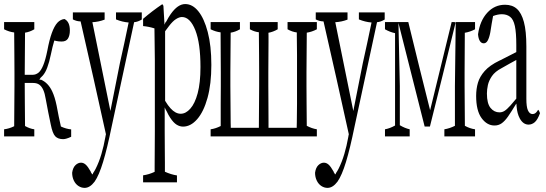

<svg xmlns="http://www.w3.org/2000/svg" viewBox="-26 -621 2678 941"><path d="M222.7 -11.2Q210.4 -68.4 198.2 -135.3Q193.8 -163.1 186 -180.4Q178.2 -197.8 166.5 -206.1Q154.8 -214.4 136.7 -214.4H95.2V-209.5Q95.2 -166.5 95.7 -120.4Q96.2 -74.2 96.7 -3.4Q120.1 9.8 142.1 12.7Q142.1 34.7 142.1 47.4H-5.9Q-5.9 35.2 -5.9 12.7Q19 9.8 43.5 -2.4Q44.9 -193.4 44.9 -199.2Q44.9 -227.5 44.9 -265.1Q44.9 -303.7 44.4 -350.6Q43.9 -397.5 43.5 -461.9Q18.6 -464.8 -5.9 -477.5Q-5.9 -490.2 -5.9 -512.7H142.1Q142.1 -490.2 142.1 -477.5Q120.1 -464.4 96.7 -460.9Q95.2 -263.2 95.2 -259.3V-254.4H133.8Q149.4 -254.4 162.4 -264.6Q175.3 -274.9 186 -301.3Q196.8 -327.6 206.1 -373.5Q225.1 -476.6 255.4 -509.8Q270.5 -525.9 290 -527.8Q316.4 -514.6 316.4 -471.7Q316.4 -446.3 306.6 -431.2Q297.4 -417.5 276.4 -417.5Q261.7 -417.5 251 -419.9Q248 -420.4 240.2 -422.4Q231.4 -393.6 223.4 -354.5Q215.3 -315.4 205.6 -290Q196.3 -264.6 183.1 -250Q178.2 -244.1 172.4 -239.3Q169.4 -231.9 166.5 -233.9Q170.4 -227.5 173.8 -231Q210 -215.8 230 -172.9Q242.7 -146 251.5 -103.5Q261.7 -47.4 272.5 -1Q297.4 10.7 322.8 13.2Q322.8 36.1 322.8 49.3Q297.9 61 283.7 61Q258.3 61 244.9 47.1Q231.4 33.2 222.7 -11.2Z M668.9 -560.1Q668.9 -538.1 668.9 -525.4Q649.9 -513.7 631.3 -512.2Q574.7 -251 521 0.5Q499.5 106 479.2 172.6Q459 239.3 437.5 269.5Q414.6 299.8 388.7 299.8Q372.6 299.8 358.4 290.5Q344.2 281.2 335.9 263.9Q327.6 246.6 327.6 225.6Q331.1 200.7 343.8 188.5Q356.4 176.3 371.1 176.3Q383.3 176.3 394 185.8Q404.8 195.3 418.5 219.7Q420.4 228 422.4 226.1Q424.3 234.4 426.3 232.9Q428.7 234.4 430.7 226.6Q437.5 216.8 442.9 206.1Q459.5 173.3 471.2 133.5Q482.9 93.8 490.2 51.8Q491.2 49.8 492.7 38.1Q492.7 42.5 493.2 37.1Q433.6 -234.4 369.1 -516.1Q350.1 -516.1 331.1 -525.9Q331.1 -538.1 331.1 -560.1H486.8Q486.8 -537.6 486.8 -524.9Q457.5 -513.7 426.8 -512.2Q471.7 -289.6 515.1 -77.1Q538.1 -189.5 561.5 -311Q583 -406.2 604.5 -510.7Q573.2 -513.2 542.5 -525.9Q542.5 -538.1 542.5 -560.1Z M732.9 -325.7Q732.9 -359.4 731.9 -407.2Q731 -455.1 731 -478V-481.9Q703.1 -490.7 675.3 -493.2Q675.3 -514.6 675.3 -528.8Q721.7 -568.4 768.1 -599.6Q771.5 -601.1 774.9 -592.3Q777.3 -551.3 780.3 -500Q784.2 -512.2 788.6 -515.1Q799.8 -536.6 810.5 -551.8Q828.1 -576.7 845.7 -588.9Q863.3 -601.1 881.8 -601.1Q917.5 -601.1 946 -565.9Q974.6 -530.8 992.2 -463.9Q1009.8 -397 1009.8 -303Q1009.8 -209 991 -141.1Q972.2 -73.2 940.4 -36.9Q908.7 -0.5 871.1 -0.5Q855 -0.5 839.6 -10Q824.2 -19.5 808.1 -43.9Q799.3 -57.1 790.5 -76.2Q786.1 -82.5 781.2 -94.7Q781.2 -32.2 781.2 22.5Q781.2 63.5 781.7 106.2Q782.2 148.9 782.2 176.8Q782.2 204.6 782.2 220.7Q812.5 234.4 841.3 238.8Q841.3 260.7 841.3 272.5H675.3Q675.3 260.3 675.3 238.3Q703.6 234.4 731.9 221.2Q731.9 204.6 731.9 192.4Q732.4 112.8 732.9 23.4Q732.9 -148.9 732.9 -325.7ZM802.2 -493.2Q793.9 -482.9 783.2 -467.8V-127Q797.4 -103.5 809.6 -90.3Q834 -63.5 859.4 -63.5Q884.8 -63.5 906.7 -88.4Q929.2 -113.3 942.9 -164.3Q956.5 -215.3 956.5 -292.5Q956.5 -408.7 931.6 -472.2Q905.8 -537.6 865.7 -537.6Q852.5 -537.6 836.4 -527.3Q820.3 -517.1 802.2 -493.2Z M1006.3 12.7Q1030.8 9.3 1055.7 -3.4V-7.3Q1055.7 -8.8 1055.7 -19.5Q1055.7 -61 1055.7 -112.8Q1055.7 -151.4 1056.2 -199.2Q1056.2 -228 1056.2 -266.1Q1055.7 -304.7 1055.7 -353Q1055.2 -394.5 1055.2 -445.8Q1055.2 -447.3 1055.2 -459V-462.4Q1030.8 -465.3 1006.3 -477.5Q1006.3 -490.2 1006.3 -512.7H1149.9Q1149.9 -490.2 1149.9 -477.5Q1127.4 -464.4 1104.5 -460.9Q1103 -322.8 1103 -266.1Q1103 -228 1103 -199.2Q1103 -158.7 1104.5 -19.5Q1104.5 -4.4 1105 0.5V5.4H1242.7Q1244.1 -187.5 1244.1 -199.2Q1244.1 -227.5 1244.1 -266.1Q1244.1 -304.7 1243.7 -350.3Q1243.2 -396 1242.7 -462.9Q1220.7 -465.3 1198.7 -477.5Q1198.7 -490.2 1198.7 -512.7H1335Q1335 -490.2 1335 -477.5Q1312.5 -464.4 1289.6 -460.4Q1289.6 -451.2 1290 -445.8Q1290 -425.8 1290 -415.5Q1290 -384.8 1289.6 -352.5Q1289.1 -320.3 1289.1 -266.1Q1289.1 -228 1289.1 -199.2Q1289.1 -160.6 1289.6 -112.5Q1290 -64.5 1290 -19.5Q1290 -4.4 1290 0.5V5.4H1428.2V0.5Q1428.2 -4.9 1428.7 -19.5Q1429.7 -61 1429.7 -112.8Q1429.7 -151.4 1429.7 -199.2Q1429.7 -228 1429.7 -266.1Q1429.7 -304.7 1429.7 -353Q1429.2 -394.5 1428.7 -445.8Q1428.7 -447.3 1428.7 -458.5V-461.9Q1405.8 -464.8 1383.3 -477.5Q1383.3 -490.2 1383.3 -512.7H1526.9Q1526.9 -490.2 1526.9 -477.5Q1502 -464.4 1477.5 -460.9V-457.5Q1477.1 -356.9 1476.1 -266.1Q1476.1 -228 1476.1 -199.2Q1476.1 -160.6 1476.6 -113.5Q1477.1 -66.4 1477.5 -4.4Q1502.4 8.8 1526.9 12.7Q1526.9 34.7 1526.9 47.4H1006.3Q1006.3 34.7 1006.3 12.7Z M1859.4 -560.1Q1859.4 -538.1 1859.4 -525.4Q1840.3 -513.7 1821.8 -512.2Q1765.1 -251 1711.4 0.5Q1689.9 106 1669.7 172.6Q1649.4 239.3 1627.9 269.5Q1605 299.8 1579.1 299.8Q1563 299.8 1548.8 290.5Q1534.7 281.2 1526.4 263.9Q1518.1 246.6 1518.1 225.6Q1521.5 200.7 1534.2 188.5Q1546.9 176.3 1561.5 176.3Q1573.7 176.3 1584.5 185.8Q1595.2 195.3 1608.9 219.7Q1610.8 228 1612.8 226.1Q1614.7 234.4 1616.7 232.9Q1619.1 234.4 1621.1 226.6Q1627.9 216.8 1633.3 206.1Q1649.9 173.3 1661.6 133.5Q1673.3 93.8 1680.7 51.8Q1681.6 49.8 1683.1 38.1Q1683.1 42.5 1683.6 37.1Q1624 -234.4 1559.6 -516.1Q1540.5 -516.1 1521.5 -525.9Q1521.5 -538.1 1521.5 -560.1H1677.2Q1677.2 -537.6 1677.2 -524.9Q1647.9 -513.7 1617.2 -512.2Q1662.1 -289.6 1705.6 -77.1Q1728.5 -189.5 1752 -311Q1773.4 -406.2 1794.9 -510.7Q1763.7 -513.2 1732.9 -525.9Q1732.9 -538.1 1732.9 -560.1Z M1975.1 -512.7Q2028.8 -291.5 2082 -80.6Q2134.3 -292 2187.5 -512.7H2202.6Q2205.1 -507.8 2207.5 -512.7Q2144 -252 2081.1 -1H2055.2Q1992.2 -250 1926.8 -508.8Q1930.2 -349.1 1933.6 -199.2Q1933.6 -98.1 1933.6 -7.3Q1958 7.3 1981.9 12.7Q1981.9 35.2 1981.9 47.4H1860.8Q1860.8 34.7 1860.8 12.7Q1885.3 8.3 1910.2 -5.9Q1910.2 -227.1 1910.2 -458.5Q1885.7 -463.4 1860.8 -477.5Q1860.8 -490.2 1860.8 -512.7ZM2302.2 -477.5Q2277.3 -464.4 2252 -460.4V-457Q2252 -446.3 2252 -445.8Q2252 -400.9 2251.5 -352.5Q2251 -304.2 2251 -266.1Q2251 -228 2251 -199.2Q2251 -158.7 2252.4 -4.4Q2277.3 9.3 2302.2 12.7Q2302.2 34.7 2302.2 47.4H2151.9Q2151.9 35.2 2151.9 12.7Q2177.2 8.8 2203.6 -4.4Q2203.6 -96.7 2203.6 -199.2Q2205.6 -351.1 2207.5 -512.7H2302.2Q2302.2 -490.2 2302.2 -477.5Z M2521.5 -40.5Q2508.8 -64 2505.9 -98.6Q2505.4 -110.8 2504.4 -113.3Q2478.5 -70.8 2463.4 -49.3Q2448.2 -27.8 2432.9 -16.8Q2417.5 -5.9 2397.5 -5.9Q2360.8 -5.9 2334.2 -42.2Q2307.6 -78.6 2307.6 -150.9Q2307.6 -185.5 2316.4 -215.6Q2325.2 -245.6 2349.6 -273.2Q2374 -300.8 2421.4 -323.7Q2421.4 -328.6 2421.9 -323.7Q2466.8 -347.2 2504.4 -365.7Q2504.4 -388.7 2504.4 -401.4Q2504.4 -460.9 2497.3 -493.7Q2490.2 -526.4 2473.9 -538.8Q2457.5 -551.3 2433.6 -551.3Q2414.1 -551.3 2390.6 -542.5Q2383.8 -507.3 2377 -462.4Q2372.1 -436 2363.8 -421.4Q2356.4 -408.7 2344.7 -408.7Q2333 -408.7 2325.7 -420.4Q2318.4 -432.1 2316.9 -453.1Q2326.2 -519.5 2362.1 -558.6Q2397.9 -597.7 2449.2 -597.7Q2484.9 -597.7 2507.3 -577.6Q2529.8 -557.6 2541.7 -513.2Q2553.7 -468.8 2553.7 -393.1Q2553.7 -270 2553.7 -137.2Q2553.7 -97.7 2561 -81.1Q2569.3 -62 2583.5 -62Q2595.2 -62 2603 -71.3Q2607.4 -76.2 2611.3 -83Q2616.2 -79.6 2620.6 -66.4Q2608.9 -34.2 2595 -22.2Q2581.1 -10.3 2564.5 -10.3Q2538.1 -10.3 2521.5 -40.5ZM2475.6 -104Q2486.8 -116.7 2504.4 -137.7V-327.1Q2487.8 -318.4 2471.9 -309.3Q2456.1 -300.3 2432.6 -287.1Q2399.9 -270 2385 -248Q2370.1 -226.1 2365.2 -204.1Q2360.4 -182.1 2360.4 -162.6Q2360.4 -113.8 2378.2 -92Q2396 -70.3 2421.9 -70.3Q2435.1 -70.3 2446.5 -77.4Q2458 -84.5 2475.6 -104Z"/></svg>

Font: Scarab Serif
Style: Condensed-Light
Weight: 300
Designer: John Roberts
Foundry: Scarab
Version: 1.0